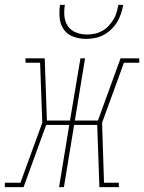

<svg xmlns="http://www.w3.org/2000/svg" viewBox="-59 -770 593 790"><path d="M-39 0V-18H25L115 -265L106 -512H46V-530H125L134 -274H229L272 -530H291L249 -274H344L437 -530H514V-512H451L361 -265L369 -18H430V0H350L341 -256H246L204 0H184L226 -256H131L38 0ZM295 -610Q268 -610 243 -619Q218 -628 203.5 -648.5Q189 -669 186.5 -696Q184 -723 188 -750H208Q204 -727 206 -704Q208 -681 220 -663Q232 -645 253.5 -636.5Q275 -628 298 -628Q314 -628 329.5 -631Q345 -634 360 -642Q375 -650 387 -662.5Q399 -675 407.5 -689Q416 -703 420.5 -718.5Q425 -734 428 -750H448Q445 -732 439 -714Q433 -696 423 -679.5Q413 -663 398.5 -649Q384 -635 367 -626Q350 -617 331.5 -613.5Q313 -610 295 -610Z"/></svg>

Font: Iosevka Slab Thin Oblique
Style: Regular
Weight: 100
Italic angle: -9°
Monospace: yes
Designer: Belleve Invis
Foundry: Belleve Invis
Version: Version 11.1.0; ttfautohint (v1.8.3)